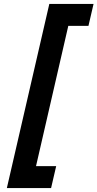

<svg xmlns="http://www.w3.org/2000/svg" viewBox="-20 -749 498 981"><path d="M458 -729 432 -617H329L164 100H267L241 212H15L232 -729Z"/></svg>

Font: Miedinger
Style: Bold-Italic
Weight: 700
Italic angle: -13°
Version: Version 001.000